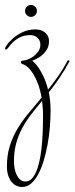

<svg xmlns="http://www.w3.org/2000/svg" viewBox="-20 -350 300 771"><path d="M108.9 -106Q111.3 -105 119.1 -97.4Q127 -89.8 136.5 -75.4Q146 -61 156 -39.8Q166 -18.6 172.9 9.8Q193.4 -15.6 213.9 -44.7Q234.4 -73.7 252.9 -108.9L259.8 -105Q239.3 -67.4 218.3 -36.4Q197.3 -5.4 175.8 21Q179.2 36.6 181.2 54.4Q183.1 72.3 183.1 92.8Q183.1 125.5 180.2 161.1Q177.2 196.8 170.9 231Q164.6 265.1 155.3 295.9Q146 326.7 133.3 350.1Q120.6 373.5 104.5 387.2Q88.4 400.9 68.8 400.9Q57.1 400.9 45.9 395.8Q34.7 390.6 26.4 380.4Q18.1 370.1 12.9 354.7Q7.8 339.4 7.8 318.8Q7.8 272.9 19.3 236.3Q30.8 199.7 49.8 167.7Q68.8 135.7 94 105.5Q119.1 75.2 147 42Q141.6 10.7 132.6 -13.2Q123.5 -37.1 113.3 -53.5Q103 -69.8 92.8 -79.1Q82.5 -88.4 75.2 -90.8Q70.3 -93.3 67.1 -94.5Q64 -95.7 64 -100.1Q64 -102.5 65.9 -104.7Q67.9 -106.9 73.2 -106.9Q80.6 -106.9 92.3 -111.3Q104 -115.7 115 -124Q126 -132.3 134 -144Q142.1 -155.8 142.1 -170.9Q142.1 -187.5 130.6 -198.2Q119.1 -209 102.1 -209Q77.1 -209 59.8 -200Q42.5 -190.9 31.5 -179.9Q20.5 -168.9 14.2 -159.9Q7.8 -150.9 4.9 -150.9Q2 -150.9 1 -152.6Q0 -154.3 0 -155.8Q0 -158.2 8.3 -170.4Q16.6 -182.6 32.5 -196.3Q48.3 -210 70.8 -220.9Q93.3 -231.9 122.1 -231.9Q146 -231.9 161.4 -219Q176.8 -206.1 176.8 -185.1Q176.8 -162.6 166 -147.7Q155.3 -132.8 142.6 -123.5Q127.4 -112.8 108.9 -106ZM152.8 113.8Q152.8 97.2 151.6 83Q150.4 68.8 148.9 55.2Q125.5 83 105 109.6Q84.5 136.2 69.1 164.8Q53.7 193.4 44.9 225.8Q36.1 258.3 36.1 298.8Q36.1 311.5 38.6 325.7Q41 339.8 46.6 351.6Q52.2 363.3 60.8 371.1Q69.3 378.9 82 378.9Q98.6 378.9 110.1 365Q121.6 351.1 129.6 328.4Q137.7 305.7 142.3 277.1Q147 248.5 149.2 219Q151.4 189.5 152.1 161.9Q152.8 134.3 152.8 113.8ZM80.6 -306.2Q80.6 -315.9 87.6 -323Q94.7 -330.1 104.5 -330.1Q114.3 -330.1 121.3 -323Q128.4 -315.9 128.4 -306.2Q128.4 -296.4 121.3 -289.3Q114.3 -282.2 104.5 -282.2Q94.7 -282.2 87.6 -289.3Q80.6 -296.4 80.6 -306.2Z"/></svg>

Font: Stalemate
Style: Regular
Weight: 400
Designer: Astigmatic (AOETI)
Foundry: Astigmatic (AOETI)
Version: Version 001.000